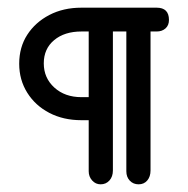

<svg xmlns="http://www.w3.org/2000/svg" viewBox="-20 -425 490 500"><path d="M242 55Q229 55 220 45Q211 35 211 21V-112H192Q145 -112 108.5 -131Q72 -150 51 -183.5Q30 -217 30 -259Q30 -302 51 -334.5Q72 -367 108.5 -386Q145 -405 192 -405H388Q420 -405 420 -373Q420 -359 411 -351Q402 -343 388 -343H372V19Q372 35 363.5 45Q355 55 341 55Q327 55 318 45.5Q309 36 309 21V-343H274V19Q274 35 265 45Q256 55 242 55ZM192 -343Q148 -343 121 -320.5Q94 -298 94 -260Q94 -222 121.5 -197Q149 -172 192 -172H211V-343Z"/></svg>

Font: Dongle
Style: Bold
Weight: 700
Designer: Yanghee Ryu
Foundry: Yanghee Ryu
Version: Version 2.000